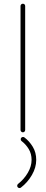

<svg xmlns="http://www.w3.org/2000/svg" viewBox="-20 -689 240 1009"><path d="M100.1 6.3Q95.2 6.3 91.6 2.7Q87.9 -1 87.9 -5.9V-657.2Q87.9 -662.6 91.6 -666Q95.2 -669.4 100.1 -669.4Q105.5 -669.4 108.9 -666Q112.3 -662.6 112.3 -657.2V-5.9Q112.3 -1 108.9 2.7Q105.5 6.3 100.1 6.3ZM88.9 43Q88.9 37.6 92.5 34.2Q96.2 30.8 101.1 30.8Q105 30.8 108.4 33.2Q134.3 52.7 152.3 82.5Q170.4 112.3 170.4 151.4Q170.4 191.4 147.7 230.7Q125 270 89.8 296.9Q86.4 299.3 82.5 299.3Q77.6 299.3 74 295.9Q70.3 292.5 70.3 287.1Q70.3 281.2 75.2 277.3Q106.4 252.9 126.2 219Q146 185.1 146 151.4Q146 119.1 130.9 94.2Q115.7 69.3 93.8 52.7Q88.9 49.3 88.9 43Z"/></svg>

Font: Velvelyne Light
Style: Regular
Weight: 200
Designer: Manon Van der Borght et Mariel Nils
Foundry: Velvetyne
Version: Version 1.070